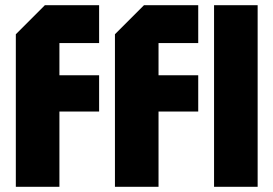

<svg xmlns="http://www.w3.org/2000/svg" viewBox="-20 -720 1054 740"><path d="M41 0V-588L153 -700H362V-554H209V-430H362V-290H209V0ZM423 0V-588L535 -700H744V-554H591V-430H744V-290H591V0ZM805 0V-700H973V0Z"/></svg>

Font: Tektur SemiCondensed
Style: Bold
Weight: 700
Width: 4
Designer: Adam Jagosz
Foundry: Adam Jagosz
Version: Version 1.005;gftools[0.9.30]